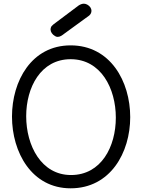

<svg xmlns="http://www.w3.org/2000/svg" viewBox="-20 -1011 771 1041"><path d="M363 -690C527 -690 608 -532 608 -373C608 -216 529 -62 365 -62C204 -62 122 -221 122 -381C122 -537 201 -690 363 -690ZM363 -765C151 -765 45 -572 45 -379C45 -185 152 10 363 10C578 10 686 -183 686 -376C686 -570 578 -765 363 -765ZM464 -927 471 -935C474 -941 476 -946 476 -952C476 -965 468 -978 453 -986C447 -989 441 -991 435 -991C425 -991 415 -987 406 -981L270 -879C267 -877 260 -869 258 -867C256 -862 254 -857 254 -852C254 -838 263 -824 279 -815C284 -812 288 -811 293 -811C306 -811 318 -820 328 -828Z"/></svg>

Font: Numismatica Pro
Style: Regular
Weight: 400
Designer: Chris Hopkins
Foundry: Edward C. D. Hopkins
Version: Version 2.19D